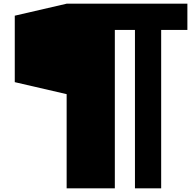

<svg xmlns="http://www.w3.org/2000/svg" viewBox="-20 -720 1055 1040"><path d="M60 -275V-635L341 -700H995V-558H853V300H711V-558H602V300H341V-210Z"/></svg>

Font: Stalinist One
Style: Regular
Weight: 400
Designer: Jovanny Lemonad
Foundry: Alexey Maslov, Jovanny Lemonad
Version: Version 3.004